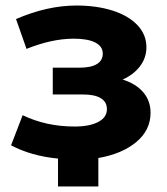

<svg xmlns="http://www.w3.org/2000/svg" viewBox="-20 -568 603 695"><path d="M336 4V107H190V6Q94 -3 20 -42L62 -151Q147 -110 250 -110Q304 -110 335.5 -126.5Q367 -143 367 -173Q367 -199 345 -212.5Q323 -226 281 -226H171V-323H268Q309 -323 330.5 -336Q352 -349 352 -374Q352 -400 325 -414Q298 -428 247 -428Q168 -428 76 -391L38 -499Q151 -548 257 -548Q329 -548 386.5 -530Q444 -512 477 -477.5Q510 -443 510 -397Q510 -359 487 -328.5Q464 -298 424 -280Q472 -265 498.5 -234Q525 -203 525 -160Q525 -97 473.5 -54Q422 -11 336 4Z"/></svg>

Font: mBank
Style: Bold
Weight: 700
Designer: Julieta Ulanovsky
Foundry: Julieta Ulanovsky
Version: Version 7.200